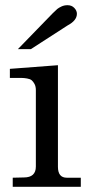

<svg xmlns="http://www.w3.org/2000/svg" viewBox="-20 -719 355 739"><path d="M29 -35 72 -36Q118 -36 118 -78V-372Q118 -386 113 -395.5Q108 -405 102 -410Q96 -415 84 -417Q72 -419 64 -419Q56 -419 40.5 -419Q25 -419 18 -419V-454L203 -468V-77Q203 -35 237 -35H291V0H29ZM49 -530 183 -668Q195 -680 200.5 -684.5Q206 -689 216.5 -694Q227 -699 240 -699Q256 -699 266 -688.5Q276 -678 276 -666Q276 -640 240 -621L99 -530Q99 -530 49 -530Z"/></svg>

Font: Academico
Style: Regular
Weight: 400
Foundry: Steinberg Media Technologies GmbH
Version: Version 0.902